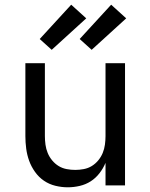

<svg xmlns="http://www.w3.org/2000/svg" viewBox="-20 -789 640 817"><path d="M268 8Q242 8 215.5 1.5Q189 -5 167 -20Q145 -35 129 -57.5Q113 -80 104 -105Q95 -130 91.5 -156.5Q88 -183 88 -210V-520H171V-210Q171 -192 173.5 -173.5Q176 -155 183 -138Q190 -121 202 -106.5Q214 -92 229.5 -82.5Q245 -73 263.5 -69.5Q282 -66 300 -66Q318 -66 336.5 -69.5Q355 -73 370.5 -82.5Q386 -92 398 -106.5Q410 -121 417 -138Q424 -155 426.5 -173.5Q429 -192 429 -210V-520H512V0H429V-96Q419 -72 403 -51.5Q387 -31 366 -17.5Q345 -4 319.5 2Q294 8 268 8ZM370 -577 319 -623 453 -769 517 -711ZM200 -577 149 -623 283 -769 347 -711Z"/></svg>

Font: Zed Mono Extended
Style: Regular
Weight: 400
Width: 7
Monospace: yes
Designer: Belleve Invis
Foundry: Belleve Invis
Version: Version 1.0.0; ttfautohint (v1.8.4)